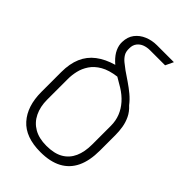

<svg xmlns="http://www.w3.org/2000/svg" viewBox="-217 -777 864 864"><g transform="rotate(45 215.5 -344.5)"><path d="M241 -662H337L355 -700H247Q216 -700 188.5 -688.5Q161 -677 144 -655Q127 -633 126 -600Q125 -579 135 -557Q145 -535 167 -514L177 -505Q128 -491 94.5 -465.5Q61 -440 44.5 -401.5Q28 -363 28 -310V-184Q28 -93 74.5 -41Q121 11 216 11Q278 11 319 -11Q360 -33 380.5 -76Q401 -119 401 -184V-282Q401 -306 397 -330.5Q393 -355 382 -378Q371 -401 350 -420Q334 -441 313.5 -458Q293 -475 271 -490Q249 -505 227 -520Q212 -531 198.5 -542Q185 -553 176.5 -567Q168 -581 169 -603Q169 -623 179.5 -636.5Q190 -650 206 -656Q222 -662 241 -662ZM357 -297V-178Q357 -131 342 -97.5Q327 -64 296 -46Q265 -28 215 -28Q168 -28 136 -46.5Q104 -65 87.5 -99Q71 -133 71 -177V-309Q71 -334 77 -360Q83 -386 99 -410Q115 -434 144.5 -451Q174 -468 221 -474L265 -448Q294 -430 314.5 -407Q335 -384 346 -356.5Q357 -329 357 -297Z"/></g></svg>

Font: Advent Pro Light
Style: Regular
Weight: 300
Version: Version 3.000